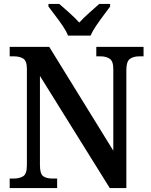

<svg xmlns="http://www.w3.org/2000/svg" viewBox="-20 -951 764 971"><path d="M29 0V-48H48Q78 -48 97 -59.5Q116 -71 116 -116V-602Q116 -644 97 -655Q78 -666 52 -666H29V-714H229L553 -189V-602Q553 -642 534.5 -654Q516 -666 490 -666H467V-714H706V-666H683Q655 -666 637 -653Q619 -640 619 -598V0H535L182 -567V-116Q182 -71 199 -59.5Q216 -48 245 -48H269V0ZM324 -771Q315 -794 297 -820.5Q279 -847 259 -873Q239 -899 225 -918V-931H280Q302 -912 331 -886Q360 -860 381 -837Q402 -860 431 -886Q460 -912 482 -931H537V-918Q523 -899 503.5 -873Q484 -847 466 -820.5Q448 -794 438 -771Z"/></svg>

Font: Noto Serif Lao SemiCondensed SemiBold
Style: Regular
Weight: 600
Width: 4
Designer: Monotype Design Team
Foundry: Monotype Imaging Inc.
Version: Version 2.003; ttfautohint (v1.8.4.7-5d5b)